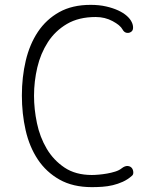

<svg xmlns="http://www.w3.org/2000/svg" viewBox="-20 -760 640 790"><path d="M70 -367Q70 -443 86 -510.5Q102 -578 136 -629Q170 -680 223.5 -710Q277 -740 353 -740Q388 -740 416.5 -733.5Q445 -727 466.5 -717Q488 -707 502 -694.5Q516 -682 522 -669Q528 -657 527.5 -644.5Q527 -632 516 -627Q508 -623 499 -625.5Q490 -628 484 -639Q475 -656 443.5 -673Q412 -690 374 -690Q304 -690 255.5 -661.5Q207 -633 177 -586.5Q147 -540 133.5 -482.5Q120 -425 120 -366Q120 -311 132 -253.5Q144 -196 172 -148.5Q200 -101 245.5 -70.5Q291 -40 358 -40Q370 -40 387 -41.5Q404 -43 421 -46Q438 -49 454 -54Q470 -59 480 -67Q494 -78 505.5 -77Q517 -76 523 -68Q528 -61 528.5 -51Q529 -41 522 -36Q505 -21 485 -12Q465 -3 444 2Q423 7 401 8.5Q379 10 358 10Q280 10 225 -21Q170 -52 135.5 -104Q101 -156 85.5 -224Q70 -292 70 -367Z"/></svg>

Font: Maple Mono Thin
Style: Regular
Weight: 250
Monospace: yes
Designer: subframe7536
Version: Version 7.000